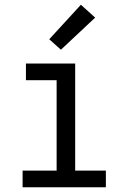

<svg xmlns="http://www.w3.org/2000/svg" viewBox="-20 -787 540 807"><path d="M75 0V-70H218V-450H89V-520H296V-70H425V0ZM236 -578 187 -622 320 -767 380 -713Z"/></svg>

Font: Iosevka Slab
Style: Regular
Weight: 400
Monospace: yes
Designer: Belleve Invis
Foundry: Belleve Invis
Version: Version 11.2.4; ttfautohint (v1.8.3)